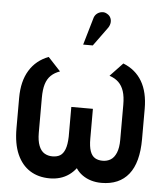

<svg xmlns="http://www.w3.org/2000/svg" viewBox="-52 -755 703 815"><g transform="rotate(5 299.5 -348.0)"><path d="M459 -500 405 -443Q429 -435 444 -420.5Q459 -406 466.5 -383Q474 -360 474 -325V-176Q474 -142 465 -120.5Q456 -99 441 -90Q426 -81 407 -81Q388 -81 374.5 -89Q361 -97 354 -116.5Q347 -136 347 -170V-297H255V-170Q254 -136 246.5 -116.5Q239 -97 226 -89Q213 -81 193 -81Q174 -81 159 -90Q144 -99 135.5 -120.5Q127 -142 127 -176V-325Q127 -360 134 -383Q141 -406 156 -420.5Q171 -435 194 -443L141 -500Q88 -480 59.5 -433.5Q31 -387 31 -316V-187Q31 -120 50.5 -76Q70 -32 105.5 -9.5Q141 13 190 13Q213 13 233.5 7Q254 1 271 -11Q288 -23 301 -40Q312 -23 329 -11Q346 1 366.5 7Q387 13 410 13Q486 13 526 -37Q566 -87 566 -187V-316Q566 -387 539 -433Q512 -479 459 -500ZM379 -642Q387 -652 389.5 -664Q392 -676 387.5 -687Q383 -698 372 -704Q361 -711 348.5 -709Q336 -707 327 -699Q318 -691 315 -678L282 -565H323Z"/></g></svg>

Font: Advent Pro SemiBold
Style: Regular
Weight: 600
Designer: VivaRado, Andreas Kalpakidis
Foundry: VivaRado, Andreas Kalpakidis
Version: Version 3.000